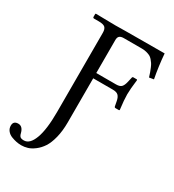

<svg xmlns="http://www.w3.org/2000/svg" viewBox="-265 -760 973 1072"><g transform="rotate(30 221.0 -223.5)"><path d="M201.2 -326.7V-42.5Q201.2 12.7 190.2 56.4Q179.2 100.1 162.1 126Q145 151.9 122.6 168.9Q100.1 186 79.8 192.1Q59.6 198.2 39.1 198.2Q24.4 198.2 8.3 195.1Q-7.8 191.9 -25.4 185.1Q-43 178.2 -54.2 164.3Q-65.4 150.4 -65.4 131.8Q-65.4 101.6 -33.7 101.6Q-4.9 101.6 4.9 141.1Q6.3 147 7.6 150.4Q8.8 153.8 12.2 158.4Q15.6 163.1 22.2 165.3Q28.8 167.5 38.6 167.5Q76.7 167.5 98.6 108.6Q120.6 49.8 120.6 -62.5V-573.7Q120.6 -597.2 110.1 -607.4Q99.6 -617.7 68.8 -617.7H39.1Q31.2 -617.7 31.2 -625V-644.5L34.7 -646.5L159.7 -644.5L234.4 -645.5L477.1 -646.5Q483.4 -566.9 498 -491.2L468.8 -486.3Q462.9 -504.9 459.5 -514.9Q456.1 -524.9 449.7 -539.8Q443.4 -554.7 438 -562.7Q432.6 -570.8 424.1 -580.6Q415.5 -590.3 405.8 -595Q396 -599.6 382.8 -603Q369.6 -606.4 354 -606.4H237.3Q218.8 -606.4 210 -598.9Q201.2 -591.3 201.2 -573.7V-360.8H328.1Q352.5 -360.8 362.8 -371.3Q373 -381.8 378.4 -405.3L385.3 -435.1Q386.2 -443.4 392.6 -443.4H414.6Q418 -443.4 418 -439Q410.2 -377.9 410.2 -343.8Q410.2 -310.5 418 -248L415.5 -244.6H392.6Q385.3 -244.6 384.3 -252L378.4 -282.7Q374 -305.7 363 -316.2Q352.1 -326.7 328.1 -326.7Z"/></g></svg>

Font: Libertinage
Style: b
Weight: 400
Designer: OSP
Foundry: OSP
Version: Version 1.0; 2008; OFL relea